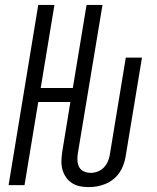

<svg xmlns="http://www.w3.org/2000/svg" viewBox="-20 -755 640 783"><path d="M342 8Q323 8 305.5 4.5Q288 1 273.5 -8.5Q259 -18 249 -32.5Q239 -47 234.5 -64Q230 -81 230.5 -99.5Q231 -118 234 -137L267 -339H136L80 0H15L136 -735H202L146 -396H277L333 -735H398L297 -127Q295 -113 296 -98.5Q297 -84 303.5 -72.5Q310 -61 323 -55.5Q336 -50 350 -50Q364 -50 378.5 -55.5Q393 -61 403.5 -72Q414 -83 420 -97Q426 -111 428 -125L493 -520H559L492 -115Q489 -98 483 -81.5Q477 -65 466.5 -50Q456 -35 441.5 -23.5Q427 -12 410 -5Q393 2 376 5Q359 8 342 8Z"/></svg>

Font: Iosevka SS04 Light Extended
Style: Italic
Weight: 300
Width: 7
Italic angle: -9°
Monospace: yes
Designer: Belleve Invis
Foundry: Belleve Invis
Version: Version 19.0.0; ttfautohint (v1.8.4)